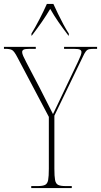

<svg xmlns="http://www.w3.org/2000/svg" viewBox="-29 -951 511 971"><path d="M129 0V-10H162Q187 -10 199 -16Q211 -22 214.5 -40.5Q218 -59 218 -98V-360L59 -661Q43 -692 32 -698Q21 -704 -2 -704H-9V-714H152V-704H121Q96 -704 89.5 -699.5Q83 -695 83 -688Q83 -680 88.5 -667.5Q94 -655 104 -636L171 -508Q188 -474 204.5 -442Q221 -410 239 -374Q248 -392 258 -413.5Q268 -435 283 -466L366 -640Q375 -660 379 -670Q383 -680 383 -688Q383 -695 376 -699.5Q369 -704 343 -704H295V-714H462V-704H449Q431 -704 421.5 -702Q412 -700 405 -691Q398 -682 389 -662L246 -366V-98Q246 -59 249.5 -40.5Q253 -22 265 -16Q277 -10 302 -10H334V0ZM130 -781Q148 -810 170.5 -853.5Q193 -897 208 -931H241Q251 -909 264.5 -881Q278 -853 292 -827Q306 -801 319 -781V-771H317Q288 -809 266.5 -840Q245 -871 225 -906Q204 -871 182.5 -840Q161 -809 132 -771H130Z"/></svg>

Font: Noto Serif Display Condensed Thin
Style: Regular
Weight: 100
Width: 3
Designer: Monotype Design Team
Foundry: Monotype Imaging Inc.
Version: Version 2.009